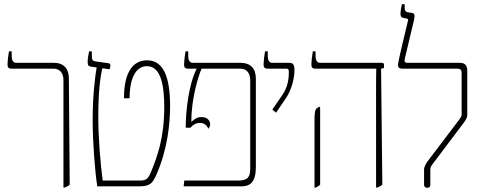

<svg xmlns="http://www.w3.org/2000/svg" viewBox="-20 -893 2303 920"><path d="M284 6H289C299 2 308 -2 314 -8L310 -516C310 -565 285 -592 238 -592H58C43 -592 36 -603 36 -627V-647H23C19 -625 16 -597 16 -585C16 -571 20 -564 35 -564H237C263 -564 284 -547 284 -509Z M446 0H642C699 0 710 -13 729 -55C784 -179 795 -305 795 -386C795 -526 762 -604 685 -604C615 -604 574 -544 574 -422H601C601 -522 633 -576 684 -576C754 -576 767 -475 767 -380C767 -230 733 -142 704 -70C691 -37 680 -28 652 -28H472C461 -110 451 -235 451 -331C451 -461 461 -522 470 -566L505 -561C507 -566 509 -572 509 -578C509 -584 507 -589 500 -590L442 -598C423 -601 420 -604 420 -629V-647H407C403 -628 400 -611 400 -596C400 -580 404 -575 419 -573L443 -570C436 -526 424 -440 424 -318C424 -212 435 -71 446 0Z M860 0H1136C1180 0 1206 -22 1206 -92V-516C1206 -565 1180 -592 1133 -592H904C889 -592 882 -603 882 -627V-647H869C865 -625 862 -597 862 -585C862 -571 866 -564 881 -564H922V-563C884 -488 870 -360 870 -285V-281H892C906 -295 917 -304 938 -304C957 -304 972 -293 978 -276C984 -283 987 -289 987 -296C987 -318 971 -332 945 -332C925 -332 914 -324 897 -309V-316C897 -424 933 -536 946 -564H1132C1158 -564 1179 -547 1179 -509V-86C1179 -44 1167 -28 1122 -28H863Z M1303 -353 1351 -424C1376 -461 1391 -516 1391 -556C1391 -586 1383 -592 1365 -592H1285C1270 -592 1263 -603 1263 -627V-647H1250C1246 -625 1243 -597 1243 -585C1243 -571 1247 -564 1262 -564H1351C1363 -564 1364 -559 1364 -546C1364 -508 1356 -471 1333 -438L1285 -368Z M1782 6H1787C1797 2 1806 -2 1812 -8L1806 -564L1820 -567V-583C1820 -589 1816 -592 1810 -592H1514C1499 -592 1492 -603 1492 -627V-647H1479C1475 -625 1472 -597 1472 -585C1472 -571 1476 -564 1491 -564H1783V-563C1782 -541 1782 -502 1782 -444ZM1487 6H1492C1502 2 1508 -2 1514 -8V-378L1510 -382L1499 -375C1489 -368 1487 -352 1487 -314Z M2027 7C2037 7 2042 1 2042 -7V-80C2042 -93 2046 -98 2056 -111L2200 -302C2211 -317 2219 -329 2219 -341V-551C2219 -569 2216 -592 2184 -592H1933C1919 -592 1917 -598 1920 -613L1964 -798C1969 -822 1966 -829 1954 -831L1936 -834C1918 -836 1919 -850 1919 -862V-873H1906C1904 -865 1899 -841 1899 -826C1899 -813 1903 -810 1914 -807L1929 -804C1936 -802 1936 -799 1935 -794C1930 -770 1887 -602 1887 -580C1887 -566 1899 -564 1908 -564H2173C2185 -564 2192 -557 2192 -545V-345C2192 -336 2189 -332 2182 -322L2035 -128C2021 -110 2012 -95 2012 -80V-7C2012 1 2018 7 2027 7Z"/></svg>

Font: Noto Serif Hebrew Condensed Thin
Style: Regular
Weight: 100
Width: 3
Designer: Monotype Design Team
Foundry: Monotype Imaging Inc.
Version: Version 2.004